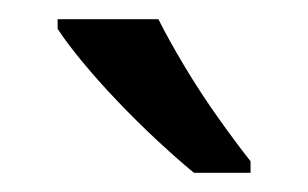

<svg xmlns="http://www.w3.org/2000/svg" viewBox="-20 -786 321 200"><path d="M145 -766Q156 -744 172.5 -716.5Q189 -689 207.5 -663Q226 -637 241 -618V-606H182Q165 -620 144 -639.5Q123 -659 102.5 -680.5Q82 -702 65.5 -722Q49 -742 40 -756V-766Z"/></svg>

Font: lhindi85
Style: Book
Weight: 400
Designer: Jelle Bosma - Monotype Design Team
Foundry: Monotype Imaging Inc.
Version: Version 2.003